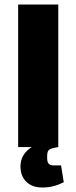

<svg xmlns="http://www.w3.org/2000/svg" viewBox="-20 -645 335 842"><path d="M59.6 -625H235.6V0H59.6ZM165.4 177.3Q121.1 177.3 95.4 152.2Q69.8 127 69.8 84.5Q69.8 36.7 110.3 6Q150.9 -24.6 225.6 -33.9L235.6 0L222.4 2.5Q200.5 6.4 193.7 13.5Q186.8 20.6 186.8 39.1V47.9Q186.8 65.4 193.5 72.9Q200.3 80.4 216.6 80.4H247.8L259.6 154.2Q236 166 213.4 171.7Q190.7 177.3 165.4 177.3Z"/></svg>

Font: Changa
Style: Regular
Weight: 400
Designer: Eduardo Rodriguez Tunni
Foundry: Eduardo Rodriguez Tunni
Version: Version 3.003